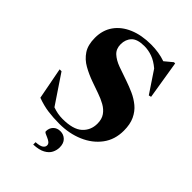

<svg xmlns="http://www.w3.org/2000/svg" viewBox="-280 -855 1177 1177"><g transform="rotate(45 309.0 -266.5)"><path d="M580 -236.5Q580 -159 538.2 -103Q496.5 -47 426 -16.8Q355.5 13.5 270.5 13.5Q216 13.5 170.5 7.2Q125 1 75 -17.5L35.5 -224H52L177.5 -37Q220.5 -21.5 262.5 -21.5Q354 -21.5 394.5 -58.2Q435 -95 435 -152.5Q435 -191.5 417.2 -216.8Q399.5 -242 370 -258.5Q340.5 -275 304.8 -287.2Q269 -299.5 233 -312.5Q185 -329.5 143.5 -352.8Q102 -376 76.8 -414Q51.5 -452 51.5 -514Q51.5 -580 85.2 -628Q119 -676 180.5 -702.2Q242 -728.5 325 -728.5Q392.5 -728.5 449.5 -708.5L500 -750.5H510.5L551 -501.5L535 -497.5L441.5 -637.5Q405.5 -668 371.2 -680.2Q337 -692.5 302 -692.5Q241.5 -692.5 216.2 -665.8Q191 -639 191 -597.5Q191 -557.5 216.5 -534Q242 -510.5 284 -495Q326 -479.5 374.5 -463.5Q411 -451 447.2 -434.8Q483.5 -418.5 513.8 -393.5Q544 -368.5 562 -330.2Q580 -292 580 -236.5ZM247 196Q282.5 194 296.8 184Q311 174 311 160Q311 147.5 300.8 139.2Q290.5 131 277.2 125.5Q264 120 254 115.2Q244 110.5 244 104Q244 76.5 261.2 58.5Q278.5 40.5 307.5 40.5Q335.5 40.5 355 59.5Q374.5 78.5 374.5 114Q374.5 138 363.2 160.8Q352 183.5 324 199Q296 214.5 247 216.5Z"/></g></svg>

Font: Newsreader 72pt
Style: Bold
Weight: 700
Designer: Hugues Gentile
Foundry: Production Type
Version: Version 1.003; ttfautohint (v1.8.3)